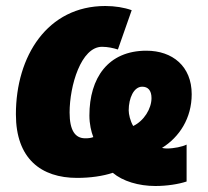

<svg xmlns="http://www.w3.org/2000/svg" viewBox="-20 -583 693 640"><path d="M498 37C536 37 575 31 602 22V-101C588 -94 560 -88 536 -88C529 -88 525 -89 520 -90C578 -126 619 -189 619 -269C619 -362 555 -414 468 -414C340 -414 278 -323 278 -198C278 -170 284 -144 291 -126C283 -123 275 -122 264 -122C230 -122 212 -149 212 -208C212 -297 250 -427 320 -427C339 -427 357 -423 373 -418L419 -549C394 -558 363 -563 331 -563C138 -563 33 -396 33 -202C33 -54 117 10 237 10C281 10 323 4 356 -7C389 21 442 37 498 37ZM424 -163C414 -180 409 -202 409 -215C409 -256 426 -294 454 -294C473 -294 485 -282 485 -256C485 -221 460 -180 424 -163Z"/></svg>

Font: Noto Sans SemiCondensed Black
Style: Italic
Weight: 900
Width: 4
Italic angle: -12°
Designer: Monotype Design Team
Foundry: Monotype Imaging Inc.
Version: Version 2.013